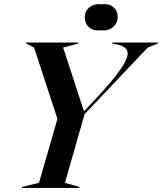

<svg xmlns="http://www.w3.org/2000/svg" viewBox="-20 -920 793 940"><path d="M107.9 -707V-711.9H362.8V-707L289.1 -687L391.1 -375L451.2 -439Q593.3 -590.8 604 -647.9Q610.8 -682.1 573.7 -696.3Q562 -700.7 544.9 -704.1L529.8 -707V-711.9H752.9V-707L703.1 -687L394 -360.8L297.9 -24.9L369.1 -4.9V0H87.9V-4.9L170.9 -24.9L261.2 -337.9L147 -687ZM395 -835.9Q395 -863.8 414.8 -881.8Q434.6 -899.9 465.8 -899.9Q474.1 -899.9 478 -898.9Q482.9 -899.9 492.2 -899.9Q520 -899.9 538.1 -882.3Q556.2 -864.7 556.2 -836.9Q556.2 -808.1 536.1 -789.6Q516.1 -771 485.8 -771Q477.1 -771 473.1 -772Q469.2 -771 460 -771Q431.2 -771 413.1 -788.8Q395 -806.6 395 -835.9Z"/></svg>

Font: Nyght Serif Medium Italic
Style: Regular
Weight: 500
Italic angle: -16°
Designer: Maksym Kobuzan
Version: Version 0.410;Glyphs 3.1.2 (3151)